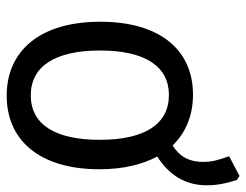

<svg xmlns="http://www.w3.org/2000/svg" viewBox="-101 -625 736 574"><g transform="rotate(90 267.0 -338.0)"><path d="M266 10C399 10 486 -88 486 -267C486 -338 472 -395 448 -440C505 -477 534 -525 534 -589C534 -614 530 -641 518 -678L506 -686L447 -655C460 -620 464 -600 464 -579C464 -532 446 -506 415 -486C376 -526 324 -547 263 -547C130 -547 45 -449 45 -270C45 -88 133 10 266 10ZM265 -62C178 -62 131 -135 131 -269C131 -403 178 -475 264 -475C351 -475 398 -403 398 -268C398 -135 352 -62 265 -62Z"/></g></svg>

Font: Noto Sans Mono Condensed
Style: Regular
Weight: 400
Width: 3
Designer: Monotype Design Team
Foundry: Monotype Imaging Inc.
Version: Version 2.014